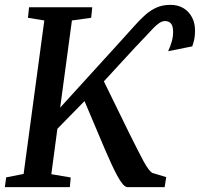

<svg xmlns="http://www.w3.org/2000/svg" viewBox="-23 -773 826 793"><path d="M-3 0 2.5 -40.5 74.5 -54.5 160 -688.5 92.5 -699.5 97 -743H358L353.5 -699.5L274 -688.5L225.5 -328.5L479 -607Q508 -638.5 531.2 -665Q554.5 -691.5 576.8 -711.2Q599 -731 624 -742Q649 -753 681 -753Q712 -753 734.8 -739.2Q757.5 -725.5 770 -701.5Q782.5 -677.5 782.5 -647Q782.5 -628 780 -614Q777.5 -600 771 -581.5L671.5 -561.5Q681 -582 686.5 -601.8Q692 -621.5 692 -641Q692 -666 683 -676Q674 -686 658.5 -686Q647.5 -686 635.8 -678.5Q624 -671 610 -656.5Q596 -642 577.5 -621.8Q559 -601.5 534 -576L406 -437L512.5 -219.5Q531.5 -182 545.5 -154Q559.5 -126 570.2 -106.5Q581 -87 589.5 -75.5Q598 -64 605.5 -59L663.5 -41.5L657 0H503.5Q494 -0.5 483.8 -12.8Q473.5 -25 462 -46Q450.5 -67 438.2 -93.8Q426 -120.5 413 -150L326 -355.5L214 -241L189 -53.5L269 -40L265.5 0Z"/></svg>

Font: Merriweather 24pt Medium
Style: Italic
Weight: 500
Italic angle: -7.8°
Version: Version 2.101